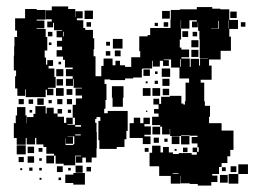

<svg xmlns="http://www.w3.org/2000/svg" viewBox="-20 -557 796 597"><path d="M661 -38V-16H640V-11H656V9H637V20H595V15H570V13H542V-10H541V14H511V-10H475V-39H474V-40H445V-82H453V-104H479V-83H487V-100H505V-83H518V-78H536V-81H576V-76H592V-84H579V-98H593V-85H598V-99H594V-111H576V-131H594V-135H570V-136H543V-134H509V-156H508V-139H484V-163H478V-168H453V-194H473V-204H459V-218H473V-232H457V-250H475V-234H481V-256H508V-259H544V-235H550V-232H555V-242H557V-300H568V-313H538V-347H512V-372H489V-370H505V-352H487V-368H477V-350H455V-368H453V-344H424V-343H421V-316H394V-313H369V-308H323V-310H305V-296H311V-246H308V-219H304V-205H315V-212H377V-150H373V-124H367V-100H343V-94H289V-121H286V-181H292V-193H280V-187H276V-175H280V-146H281V-96H280V-67H265V-52H247V-67H236V-51H216V-71H232V-73H214V-43H178V-48H153V-73H148V-79H124V-100H115V-108H93V-128H89V-108H63V-128H60V-107H32V-128H23V-174H29V-198H33V-224H59V-198H63V-174H64V-193H84V-203H90V-227H122V-204H125V-222H147V-204H159V-194H179V-175H186V-191H206V-171H190V-169H213V-191H206V-231H216V-251H235V-260H215V-282H235V-284H209V-311H207V-290H185V-312H206V-320H185V-342H206V-347H182V-371H176V-381H156V-401H173V-412H157V-430H173V-441H156V-461H173V-463H148V-486H145V-472H127V-490H141V-497H122V-525H141V-537H192V-529H214V-504H215V-522H237V-500H219V-494H239V-470H245V-464H269V-438H273V-404H271V-382H277V-320H295V-352H302V-375H330V-354H339V-368H353V-354H369V-349H388V-379H416V-398H413V-444H439V-448H447V-470H510V-497H511V-526H539V-528H592V-535H640V-530H665V-528H693V-495H720V-467H693V-443H698V-399H666V-372H630V-353H638V-309H604V-300H615V-242H617V-228H633V-194H630V-174H669V-151H706V-91H696V-71H687V-50H669V-38ZM27 -320H30V-338H23V-384H24V-413H25V-442H33V-462H27V-500H58V-529H94V-526H121V-496H94V-493H118V-469H94V-467H122V-442H127V-400H119V-378H123V-356H127V-370H145V-352H131V-344H149V-318H153V-284H129V-281H146V-261H126V-278H122V-255H60V-279H58V-259H34V-282H27ZM243 -524H269V-498H243ZM484 -523H508V-499H484ZM696 -521H716V-501H696ZM569 -494V-468H543V-494H542V-468H543V-434H539V-409H544V-403H568V-379H544V-375H570V-349H573V-374H599V-353H602V-375H627V-376H601V-435H600V-461H596V-487H595V-472H577V-490H592V-494ZM692 -494H691V-468H692ZM659 -468H661V-492H659V-468H636V-467H659ZM263 -488V-474H249V-488ZM503 -488V-474H489V-488ZM729 -488H743V-474H729ZM461 -486H471V-476H461ZM547 -460H565V-442H547ZM129 -458H143V-444H129ZM176 -444H178V-458H176ZM579 -458H593V-444H579ZM331 -436H361V-406H331ZM575 -432H597V-410H575ZM310 -427H322V-415H310ZM140 -425V-417H132V-425ZM575 -402H597V-380H575ZM355 -400V-382H337V-400ZM309 -398H323V-384H309ZM542 -349V-373H540V-349ZM162 -357V-365H170V-357ZM483 -344H509V-318H483ZM177 -320H155V-342H177ZM426 -341H446V-321H426ZM462 -327V-335H470V-327ZM485 -312H507V-290H485ZM176 -311V-291H156V-311ZM471 -296H461V-306H471ZM439 -304V-298H433V-304ZM362 -253V-225H330V-253H328V-289H364V-253ZM178 -259H154V-283H178ZM448 -259H424V-283H448ZM478 -259H454V-283H478ZM506 -281V-261H486V-281ZM187 -280H205V-262H187ZM116 -251V-231H96V-251ZM54 -249V-233H38V-249ZM174 -249V-233H158V-249ZM188 -249H204V-233H188ZM69 -248H83V-234H69ZM141 -246V-236H131V-246ZM159 -218H173V-204H159ZM201 -216V-206H191V-216ZM80 -215V-207H72V-215ZM438 -213V-209H434V-213ZM448 -133V-109H424V-128H383V-174H396V-191H416V-174H426V-191H446V-171H429V-164H449V-138H429V-133ZM214 -163H232V-168H214ZM478 -139H454V-163H478ZM231 -136V-139H214V-136ZM569 -134V-108H543V-134ZM211 -109V-133H190V-132H207V-110H185V-127H184V-106H208V-109ZM514 -133H538V-109H514ZM458 -113V-129H474V-113ZM491 -116V-126H501V-116ZM60 -77H32V-105H60ZM86 -81H66V-101H86ZM549 -84V-98H563V-84ZM112 -85H100V-97H112ZM442 -85H430V-97H442ZM529 -94V-88H523V-94ZM148 -49H124V-73H148ZM86 -51H66V-71H86ZM54 -53H38V-69H54ZM110 -57H102V-65H110ZM721 -16V-46H751V-16ZM215 -20V-42H237V-20ZM175 -22H157V-40H175ZM715 -22H697V-40H715ZM263 -24H249V-38H263ZM682 -37V-25H670V-37ZM81 -26H71V-36H81ZM110 -27H102V-35H110ZM192 -27V-35H200V-27ZM49 -28H43V-34H49ZM183 -14H208V-19H244V17H208V12H183ZM535 -18H517V-16H535ZM721 14H691V-16H721ZM688 11H664V-13H688ZM170 3H162V-5H170ZM109 2H103V-4H109Z"/></svg>

Font: Rubik-Storm
Style: Regular
Weight: 400
Designer: NaN (generative design), Hubert & Fischer (Rubik source font outlines)
Foundry: NaN, Hubert & Fischer
Version: Version 1.000